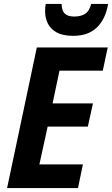

<svg xmlns="http://www.w3.org/2000/svg" viewBox="-20 -955 569 975"><path d="M16 0 167 -714H527L502 -596H282L247 -430H452L426 -312H222L180 -120H401L376 0ZM352 -773Q299 -773 267.5 -790.5Q236 -808 222.5 -836.5Q209 -865 209 -897Q209 -917 212 -935H293Q293 -903 308 -887Q323 -871 357 -871Q391 -871 412.5 -885Q434 -899 443 -935H529Q516 -858 472 -815.5Q428 -773 352 -773Z"/></svg>

Font: Noto Sans SemiCondensed
Style: Bold Italic
Weight: 700
Width: 4
Italic angle: -12°
Designer: Monotype Design Team
Foundry: Monotype Imaging Inc.
Version: Version 2.013; ttfautohint (v1.8.4.7-5d5b)